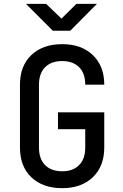

<svg xmlns="http://www.w3.org/2000/svg" viewBox="-20 -970 640 1000"><path d="M304 10Q203 10 143.5 -46.5Q84 -103 84 -202V-529Q84 -627 143.5 -683.5Q203 -740 304 -740Q404 -740 463.5 -683Q523 -626 523 -529H424Q424 -588 392 -620Q360 -652 304 -652Q247 -652 215 -620Q183 -588 183 -529V-202Q183 -142 215 -110Q247 -78 304 -78Q360 -78 392 -110Q424 -142 424 -202V-297H282V-385H523V-202Q523 -104 463.5 -47Q404 10 304 10ZM255 -810 115 -950H220L300 -873L378 -950H485L346 -810Z"/></svg>

Font: JetBrainsMono NFM Medium
Style: Regular
Weight: 500
Monospace: yes
Designer: Philipp Nurullin, Konstantin Bulenkov
Foundry: JetBrains
Version: Version 2.304; ttfautohint (v1.8.4.7-5d5b);Nerd Fonts 3.3.0